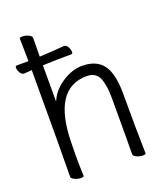

<svg xmlns="http://www.w3.org/2000/svg" viewBox="-132 -792 763 888"><g transform="rotate(-20 250.0 -348.0)"><path d="M374 -293Q374 -354 360 -390Q344 -428 299 -428Q131 -428 127 -162Q127 -129 126 -97Q126 -59 128 1Q128 6 113.5 6Q99 6 83.5 -1Q68 -8 68 -17Q70 -115 70 -536V-541L32 -538Q20 -538 12.5 -551.5Q5 -565 5 -577Q5 -585 13 -585H70L68 -697Q68 -702 82.5 -702Q97 -702 112 -695Q127 -688 127 -679L126 -587Q200 -590 247 -595Q259 -595 266.5 -581.5Q274 -568 274 -556Q274 -547 266 -547Q200 -547 126 -544V-366L135 -384Q157 -424 203 -452Q249 -480 295 -480Q378 -480 408 -419Q430 -374 430 -297Q430 -105 433 1Q433 6 418 6Q403 6 388 -1Q373 -8 373 -17Q374 -29 374 -293Z"/></g></svg>

Font: Moon Stars Kai T HW Light
Style: Regular
Weight: 300
Designer: GuiWonder
Version: Version 1.101